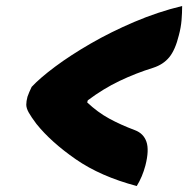

<svg xmlns="http://www.w3.org/2000/svg" viewBox="-20 -622 640 643"><path d="M86 -331Q114 -361 165 -399Q216 -437 283.5 -476Q351 -515 429.5 -548.5Q508 -582 590 -602Q590 -579 588 -554.5Q586 -530 579 -504Q567 -455 547 -430.5Q527 -406 493 -395Q435 -377 380.5 -351Q326 -325 274 -286L272 -279Q307 -246 345.5 -225Q384 -204 432 -186Q461 -175 470.5 -147Q480 -119 467 -68Q457 -30 438 1Q317 -31 234 -88.5Q151 -146 102 -207Q84 -231 76 -245.5Q68 -260 68 -271.5Q68 -283 72 -298Q75 -306 78 -313.5Q81 -321 86 -331Z"/></svg>

Font: Recursive Mn Csl St Blk
Style: Italic
Weight: 900
Italic angle: -15°
Monospace: yes
Version: Version 1.079;hotconv 1.0.112;makeotfexe 2.5.65598; ttfautoh